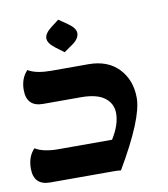

<svg xmlns="http://www.w3.org/2000/svg" viewBox="-70 -646 619 706"><g transform="rotate(-10 239.0 -293.0)"><path d="M325.2 0Q312.5 -1.5 301.8 -1.5H61.5Q0 -1.5 0 -64Q0 -108.4 25.9 -135.3Q42 -125.5 64 -121.1Q85.9 -116.7 110.8 -116.7H312.5Q344.2 -167 344.2 -210Q344.2 -246.6 315.2 -268.6Q286.1 -290.5 227.1 -290.5H85.9Q24.4 -290.5 24.4 -353Q24.4 -396 50.3 -423.3Q66.4 -413.6 88.4 -409.4Q110.4 -405.3 135.3 -405.3H274.9Q347.2 -405.3 387.9 -362.3Q428.7 -319.3 428.7 -252.4Q428.7 -175.8 325.2 0ZM196.8 -463.9 165 -487.8Q139.2 -507.8 139.2 -525.4Q139.2 -543.9 165.5 -564L194.3 -585.9L228 -562.5Q254.9 -543.5 254.9 -525.4Q254.9 -504.4 229 -486.3Z"/></g></svg>

Font: ALMAS
Style: Bold
Weight: 700
Designer: ALMAS Font/ by Husham Jawad Kadhim, derived from the Bainsely font by/ Paul James MIller
Foundry: High-Logic / Made with FontCreator
Version: Version 1.411;September 19, 2021;FontCreator 14.0.0.2814 32-